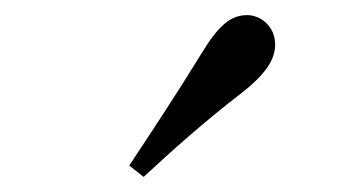

<svg xmlns="http://www.w3.org/2000/svg" viewBox="-20 -849 478 254"><path d="M151 -630 170 -615C209 -651 248 -686 297 -724C331 -750 344 -770 344 -790C344 -814 325 -829 307 -829C285 -829 269 -815 247 -779C212 -722 182 -677 151 -630Z"/></svg>

Font: Noto Serif KR Medium
Style: Regular
Weight: 500
Designer: Ryoko NISHIZUKA 西塚涼子 (kana & ideographs); Frank Grießhammer (Latin, Greek & Cyrillic); Wenlong ZHANG 张文龙 (bopomofo); San
Foundry: Adobe
Version: Version 2.001;hotconv 1.1.0;makeotfexe 2.6.0